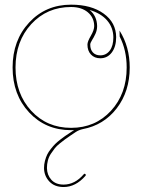

<svg xmlns="http://www.w3.org/2000/svg" viewBox="-20 -542 595 803"><path d="M354.5 -500.5Q385.3 -475.6 386.2 -433.1Q386.2 -416 379.2 -400.6Q372.1 -385.3 364.7 -373.8Q357.4 -362.3 357.4 -355.5Q357.4 -334.5 368.7 -322.5Q379.9 -310.5 399.4 -310.5Q423.8 -310.5 439 -330.3Q454.1 -350.1 454.1 -386.2Q453.6 -426.8 428 -456.5Q402.3 -486.3 354.5 -500.5ZM277.3 -522.5Q361.8 -522.5 413.6 -485.1Q465.3 -447.8 465.8 -386.7Q465.8 -346.7 447.5 -322.5Q429.2 -298.3 399.4 -298.3Q375 -298.3 360.4 -314Q345.7 -329.6 345.7 -355.5Q345.7 -368.2 359.9 -392.3Q374 -416.5 374 -433.1Q373.5 -468.8 347.2 -490.7Q320.8 -512.7 277.3 -512.7Q176.8 -512.7 110.8 -441.2Q44.9 -369.6 44.9 -259.8Q44.9 -149.9 110.6 -78.6Q176.3 -7.3 277.3 -7.3Q378.4 -7.3 444.1 -78.6Q509.8 -149.9 509.8 -259.8Q509.8 -332 480.5 -389.2L480 -414.1Q522.5 -346.7 522.5 -259.8Q522.5 -159.7 468.3 -89.1Q414.1 -18.6 326.2 -2Q309.6 1.5 295.9 10.7Q291 14.2 275.9 24.2Q260.7 34.2 252.7 40.3Q244.6 46.4 230.7 57.4Q216.8 68.4 209 78.4Q201.2 88.4 192.6 101.3Q184.1 114.3 180.2 129.4Q176.3 144.5 176.3 161.1Q176.8 189.9 194.8 210Q212.9 230 246.1 230Q293 230 330.1 187Q333.5 182.6 337.4 186.5Q340.3 189.5 337.4 193.4Q296.4 240.2 246.1 240.2Q208 240.2 186.3 217Q164.6 193.8 164.1 161.1Q164.1 145.5 168 130.6Q171.9 115.7 177.5 104.2Q183.1 92.8 192.9 80.6Q202.6 68.4 210.7 60.3Q218.8 52.2 231.7 42.2Q244.6 32.2 252 27.1Q259.3 22 272.5 13.4Q285.6 4.9 290 2Q288.1 2 283.9 2.2Q279.8 2.4 277.3 2.4Q170.9 2.4 101.8 -71.8Q32.7 -146 32.7 -259.8Q32.7 -373.5 102.1 -448Q171.4 -522.5 277.3 -522.5Z"/></svg>

Font: ZnikomitNo24
Style: Thin
Weight: 300
Designer: gluk
Foundry: gluk
Version: Version 0.55